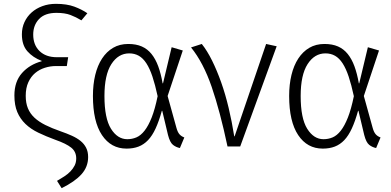

<svg xmlns="http://www.w3.org/2000/svg" viewBox="-20 -763 2037 1000"><path d="M268 -35Q219 -53 179.5 -72Q140 -91 112.5 -117.5Q85 -144 70 -179.5Q55 -215 55 -266Q55 -338 94.5 -382.5Q134 -427 197 -444V-446Q152 -463 123 -495.5Q94 -528 94 -584Q94 -619 107.5 -648Q121 -677 144.5 -698Q168 -719 200.5 -731Q233 -743 271 -743Q328 -743 367 -728.5Q406 -714 435 -694L404 -657Q376 -674 347 -685Q318 -696 274 -696Q214 -696 183.5 -664Q153 -632 153 -583Q153 -529 186 -497Q219 -465 276 -465H335L328 -419H271Q242 -419 213.5 -410Q185 -401 163 -382.5Q141 -364 127.5 -334.5Q114 -305 114 -264Q114 -226 125.5 -198.5Q137 -171 159.5 -150Q182 -129 216 -112Q250 -95 296 -79Q328 -68 354.5 -56Q381 -44 399.5 -29Q418 -14 428.5 6.5Q439 27 439 55Q439 106 404.5 144.5Q370 183 301 217L277 179Q296 168 314.5 156Q333 144 346.5 130Q360 116 368.5 99.5Q377 83 377 62Q377 27 351 6Q325 -15 268 -35Z M823 -186Q808 -132 790.5 -94Q773 -56 751 -33Q729 -10 701.5 0.5Q674 11 639 11Q558 11 511 -59.5Q464 -130 464 -263Q464 -323 476 -372.5Q488 -422 511.5 -458Q535 -494 569 -514Q603 -534 648 -534Q689 -534 718.5 -521Q748 -508 769 -482Q790 -456 804 -418Q818 -380 827 -329H829L874 -517L932 -500L853 -263L899 -97Q905 -75 914.5 -64Q924 -53 940 -47L917 8Q897 4 881 -8.5Q865 -21 855 -60L825 -186ZM653 -485Q596 -485 560 -429Q524 -373 524 -263Q524 -147 558 -92.5Q592 -38 643 -38Q668 -38 690.5 -47.5Q713 -57 733 -82.5Q753 -108 770 -151Q787 -194 801 -262Q788 -322 774 -364Q760 -406 742.5 -433Q725 -460 703 -472.5Q681 -485 653 -485Z M1031 -534Q1059 -499 1084.5 -447.5Q1110 -396 1132 -334Q1154 -272 1171 -200.5Q1188 -129 1200 -53H1202L1366 -534L1421 -522L1231 0H1165Q1126 -184 1082.5 -310.5Q1039 -437 975 -516Z M1845 -186Q1830 -132 1812.5 -94Q1795 -56 1773 -33Q1751 -10 1723.5 0.5Q1696 11 1661 11Q1580 11 1533 -59.5Q1486 -130 1486 -263Q1486 -323 1498 -372.5Q1510 -422 1533.5 -458Q1557 -494 1591 -514Q1625 -534 1670 -534Q1711 -534 1740.5 -521Q1770 -508 1791 -482Q1812 -456 1826 -418Q1840 -380 1849 -329H1851L1896 -517L1954 -500L1875 -263L1921 -97Q1927 -75 1936.5 -64Q1946 -53 1962 -47L1939 8Q1919 4 1903 -8.5Q1887 -21 1877 -60L1847 -186ZM1675 -485Q1618 -485 1582 -429Q1546 -373 1546 -263Q1546 -147 1580 -92.5Q1614 -38 1665 -38Q1690 -38 1712.5 -47.5Q1735 -57 1755 -82.5Q1775 -108 1792 -151Q1809 -194 1823 -262Q1810 -322 1796 -364Q1782 -406 1764.5 -433Q1747 -460 1725 -472.5Q1703 -485 1675 -485Z"/></svg>

Font: Jldddboxgfspflltxgxzjzlszac
Style: Regular
Weight: 300
Designer: Carrois Corporate & Edenspiekermann
Foundry: Carrois Corporate GbR & Edenspiekermann AG
Version: Version 2.001